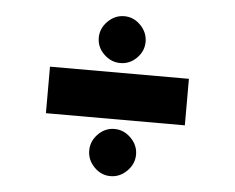

<svg xmlns="http://www.w3.org/2000/svg" viewBox="-42 -594 724 592"><g transform="rotate(5 320.0 -297.5)"><path d="M105 -370H535V-226H105ZM320 -545Q349 -545 370.5 -523Q392 -501 392 -472Q392 -443 370.5 -421.5Q349 -400 320 -400Q291 -400 269 -421.5Q247 -443 247 -472Q247 -501 269 -523Q291 -545 320 -545ZM320 -196Q349 -196 371 -174Q393 -152 393 -123Q393 -94 371 -72Q349 -50 320 -50Q291 -50 269.5 -72Q248 -94 248 -123Q248 -152 269.5 -174Q291 -196 320 -196Z"/></g></svg>

Font: Oak Sans Black
Style: Regular
Weight: 900
Designer: Erik Kennedy, Walven
Foundry: Erik Kennedy, Walven
Version: Version 1.000